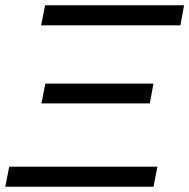

<svg xmlns="http://www.w3.org/2000/svg" viewBox="-27 -708 718 728"><path d="M144 -688H671L657 -612H129ZM570 -76 555 0H-7L8 -76ZM555 -391 541 -316H130L145 -391Z"/></svg>

Font: Libra Sans Modern
Style: Italic
Weight: 400
Italic angle: -12°
Foundry: Stefan Peev, Context Ltd
Version: Version 1.000